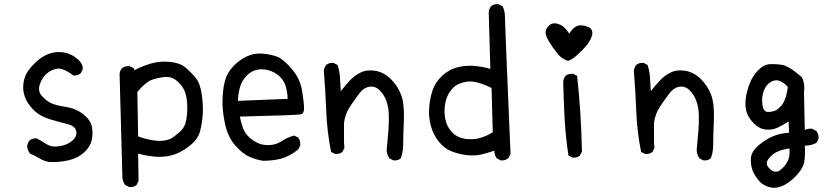

<svg xmlns="http://www.w3.org/2000/svg" viewBox="-20 -780 4040 929"><path d="M218.8 3.9Q193.4 0 170.9 -13.7Q148.4 -27.3 125 -37.1Q113.3 -52.7 111.3 -72.3Q113.3 -88.9 123 -100.6Q136.7 -112.3 158.2 -110.4Q183.6 -96.7 207 -81.5Q230.5 -66.4 269 -72.8Q307.6 -79.1 331.1 -100.6Q354.5 -122.1 348.6 -146.5Q342.8 -170.9 306.6 -179.7Q270.5 -188.5 221.2 -203.1Q171.9 -217.8 141.6 -249Q111.3 -280.3 100.6 -310.5Q89.8 -340.8 92.8 -371.1Q95.7 -401.4 108.4 -424.8Q121.1 -448.2 151.4 -477.5Q181.6 -506.8 216.3 -519.5Q251 -532.2 288.1 -526.4Q325.2 -520.5 354.5 -495.1Q383.8 -469.7 379.9 -444.3L370.1 -424.8Q356.4 -413.1 335 -415Q285.2 -452.1 257.3 -447.8Q229.5 -443.4 207.5 -425.3Q185.5 -407.2 173.3 -373.5Q161.1 -339.8 182.1 -316.4Q203.1 -293 225.6 -281.7Q248 -270.5 298.3 -262.7Q348.6 -254.9 383.8 -226.6Q418.9 -198.2 424.8 -166Q430.7 -133.8 423.8 -102.1Q417 -70.3 387.7 -43Q358.4 -15.6 313.5 -4.9Q268.6 5.9 218.8 3.9Z M605.5 125 585.9 115.2Q574.2 99.6 572.3 80.1L558.6 -422.9Q560.5 -438.5 570.3 -450.2Q585.9 -461.9 607.4 -460L627 -450.2L630.9 -440.4Q671.9 -461.9 713.9 -473.6Q755.9 -485.4 803.2 -480.5Q850.6 -475.6 877 -453.6Q903.3 -431.6 925.8 -404.8Q948.2 -377.9 956.1 -324.2Q963.9 -270.5 960.9 -226.6Q958 -182.6 947.8 -144Q937.5 -105.5 895 -72.3Q852.5 -39.1 809.6 -28.3Q766.6 -17.6 724.1 -22.5Q681.6 -27.3 648.4 -37.1L650.4 95.7L640.6 115.2Q627 127 605.5 125ZM805.7 -108.4Q825.2 -120.1 850.6 -142.6Q876 -165 881.8 -203.1Q887.7 -241.2 885.7 -277.3Q883.8 -313.5 873 -339.8Q862.3 -366.2 835.9 -388.7Q809.6 -411.1 774.9 -407.2Q740.2 -403.3 711.9 -392.6Q683.6 -381.8 644.5 -335L648.4 -120.1Q683.6 -106.4 727.1 -100.1Q770.5 -93.8 805.7 -108.4Z M1252 -2Q1216.8 -7.8 1184.6 -22.5Q1152.3 -37.1 1117.2 -77.6Q1082 -118.2 1068.4 -182.6Q1054.7 -247.1 1056.6 -300.8Q1058.6 -354.5 1069.3 -391.6Q1080.1 -428.7 1108.4 -459Q1136.7 -489.3 1173.8 -506.8Q1210.9 -524.4 1251.5 -520.5Q1292 -516.6 1320.8 -505.9Q1349.6 -495.1 1391.1 -447.3Q1432.6 -399.4 1441.9 -339.8Q1451.2 -280.3 1451.2 -255.9Q1451.2 -231.4 1437 -227.1Q1422.9 -222.7 1140.6 -215.8Q1146.5 -184.6 1156.2 -159.2Q1166 -133.8 1186.5 -115.2Q1207 -96.7 1231 -86.4Q1254.9 -76.2 1286.1 -78.1Q1317.4 -80.1 1344.7 -98.1Q1372.1 -116.2 1403.3 -124L1422.9 -114.3Q1434.6 -98.6 1432.6 -76.2L1422.9 -56.6Q1377.9 -21.5 1337.9 -11.7Q1297.9 -2 1252 -2ZM1372.1 -301.8Q1370.1 -340.8 1360.8 -367.2Q1351.6 -393.6 1331.1 -412.1Q1310.5 -430.7 1281.2 -439.5Q1252 -448.2 1223.6 -442.4Q1195.3 -436.5 1173.8 -414.1Q1152.3 -391.6 1143.1 -364.3Q1133.8 -336.9 1130.9 -292Z M1883.8 -3.9 1864.3 -13.7Q1846.7 -39.1 1852.5 -72.3Q1856.4 -112.3 1859.4 -149.4Q1862.3 -186.5 1861.3 -223.6Q1860.4 -260.7 1849.6 -291Q1838.9 -321.3 1817.4 -342.8Q1795.9 -364.3 1768.1 -360.4Q1740.2 -356.4 1718.8 -328.1Q1697.3 -299.8 1673.8 -264.6Q1650.4 -229.5 1644.5 -186.5V-90.8L1646.5 -64.5L1636.7 -44.9Q1623 -33.2 1601.6 -35.2L1582 -44.9Q1562.5 -141.6 1558.6 -241.2Q1554.7 -340.8 1546.9 -438.5Q1548.8 -454.1 1558.6 -465.8Q1572.3 -477.5 1593.8 -475.6L1613.3 -465.8Q1623 -436.5 1625 -404.3Q1627 -372.1 1628.9 -338.9Q1650.4 -366.2 1671.9 -389.6Q1693.4 -413.1 1724.1 -428.7Q1754.9 -444.3 1795.9 -437.5Q1836.9 -430.7 1870.1 -398.4Q1903.3 -366.2 1920.4 -322.3Q1937.5 -278.3 1934.1 -196.3Q1930.7 -114.3 1930.7 -78.6Q1930.7 -43 1918.9 -13.7Q1905.3 -2 1883.8 -3.9Z M2403.3 -3.9 2383.8 -13.7Q2372.1 -29.3 2372.1 -50.8Q2336.9 -39.1 2307.6 -32.2Q2278.3 -25.4 2240.7 -29.3Q2203.1 -33.2 2167 -46.9Q2130.9 -60.5 2103.5 -94.2Q2076.2 -127.9 2064.5 -171.9Q2052.7 -215.8 2056.6 -260.7Q2060.5 -305.7 2073.2 -343.8Q2085.9 -381.8 2119.1 -413.1Q2152.3 -444.3 2196.3 -455.1Q2240.2 -465.8 2286.1 -460Q2332 -454.1 2352.5 -446.3L2344.7 -722.7Q2346.7 -738.3 2356.4 -750Q2370.1 -761.7 2391.6 -759.8L2411.1 -750Q2422.9 -728.5 2422.9 -703.1Q2422.9 -677.7 2450.2 -35.2L2440.4 -15.6Q2424.8 -2 2403.3 -3.9ZM2364.3 -139.6 2358.4 -354.5Q2282.2 -391.6 2238.8 -384.8Q2195.3 -377.9 2172.9 -355.5Q2150.4 -333 2140.6 -303.7Q2130.9 -274.4 2130.9 -244.1Q2130.9 -213.9 2138.7 -188.5Q2146.5 -163.1 2166 -141.6Q2185.5 -120.1 2214.8 -111.8Q2244.1 -103.5 2280.8 -107.9Q2317.4 -112.3 2364.3 -139.6Z M2751 -17.6 2730.5 -27.3Q2716.8 -116.2 2711.9 -206.1Q2707 -295.9 2705.1 -385.7Q2707 -401.4 2716.8 -413.1Q2730.5 -424.8 2752.9 -422.9L2772.5 -413.1Q2782.2 -323.2 2788.1 -231.4Q2793.9 -139.6 2795.9 -46.9L2786.1 -27.3Q2772.5 -15.6 2751 -17.6ZM2728.5 -485.4Q2697.3 -495.1 2675.8 -522.5Q2654.3 -549.8 2637.7 -577.1Q2621.1 -604.5 2619.6 -621.6Q2618.2 -638.7 2636.2 -656.2Q2654.3 -673.8 2683.6 -663.1Q2712.9 -652.3 2734.4 -617.2Q2760.7 -661.1 2795.4 -657.2Q2830.1 -653.3 2840.3 -639.2Q2850.6 -625 2842.8 -603Q2835 -581.1 2818.4 -560.5Q2801.8 -540 2774.9 -515.6Q2748 -491.2 2728.5 -485.4Z M3383.8 -3.9 3364.3 -13.7Q3346.7 -39.1 3352.5 -72.3Q3356.4 -112.3 3359.4 -149.4Q3362.3 -186.5 3361.3 -223.6Q3360.4 -260.7 3349.6 -291Q3338.9 -321.3 3317.4 -342.8Q3295.9 -364.3 3268.1 -360.4Q3240.2 -356.4 3218.8 -328.1Q3197.3 -299.8 3173.8 -264.6Q3150.4 -229.5 3144.5 -186.5V-90.8L3146.5 -64.5L3136.7 -44.9Q3123 -33.2 3101.6 -35.2L3082 -44.9Q3062.5 -141.6 3058.6 -241.2Q3054.7 -340.8 3046.9 -438.5Q3048.8 -454.1 3058.6 -465.8Q3072.3 -477.5 3093.8 -475.6L3113.3 -465.8Q3123 -436.5 3125 -404.3Q3127 -372.1 3128.9 -338.9Q3150.4 -366.2 3171.9 -389.6Q3193.4 -413.1 3224.1 -428.7Q3254.9 -444.3 3295.9 -437.5Q3336.9 -430.7 3370.1 -398.4Q3403.3 -366.2 3420.4 -322.3Q3437.5 -278.3 3434.1 -196.3Q3430.7 -114.3 3430.7 -78.6Q3430.7 -43 3418.9 -13.7Q3405.3 -2 3383.8 -3.9Z M3720.7 128.9Q3677.7 123 3654.3 96.7Q3630.9 70.3 3621.1 43.9Q3611.3 17.6 3613.3 -14.6Q3615.2 -46.9 3650.4 -76.7Q3685.5 -106.4 3721.2 -121.1Q3756.8 -135.7 3797.9 -137.7L3795.9 -192.4Q3768.6 -174.8 3741.7 -162.1Q3714.8 -149.4 3683.6 -153.3Q3652.3 -157.2 3627 -183.6Q3601.6 -210 3592.8 -236.3Q3584 -262.7 3587.9 -299.8Q3591.8 -336.9 3607.4 -376Q3623 -415 3648.4 -440.4Q3673.8 -465.8 3698.2 -468.8Q3722.7 -471.7 3760.3 -466.8Q3797.9 -461.9 3860.4 -405.3Q3876 -374 3870.1 -333L3874 -151.4Q3893.6 -159.2 3909.2 -157.2L3930.7 -145.5Q3942.4 -129.9 3940.4 -108.4L3930.7 -88.9Q3905.3 -75.2 3874 -75.2Q3877 -35.2 3871.6 2Q3866.2 39.1 3818.4 84Q3770.5 128.9 3720.7 128.9ZM3754.9 43Q3776.4 27.3 3790 2Q3803.7 -23.4 3799.8 -61.5Q3762.7 -56.6 3738.8 -44.9Q3714.8 -33.2 3698.2 -10.7Q3681.6 11.7 3699.2 31.2Q3716.8 50.8 3731.9 50.8Q3747.1 50.8 3754.9 43ZM3736.3 -247.1Q3764.6 -266.6 3775.9 -293.9Q3787.1 -321.3 3792 -358.4Q3781.2 -374 3758.8 -385.7Q3736.3 -397.5 3711.9 -384.8Q3687.5 -372.1 3675.8 -340.8Q3664.1 -309.6 3668.9 -273.9Q3673.8 -238.3 3695.8 -238.3Q3717.8 -238.3 3736.3 -247.1Z"/></svg>

Font: NaikaiFont
Style: Regular-Lite
Weight: 400
Version: Version 1.67